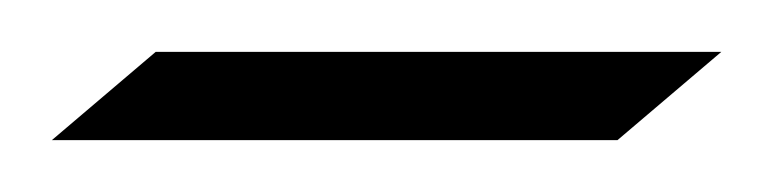

<svg xmlns="http://www.w3.org/2000/svg" viewBox="-20 -523 298 74"><path d="M0 -469 40 -503H258L218 -469Z"/></svg>

Font: Ballet 16pt
Style: Regular
Weight: 400
Designer: Maximiliano R. Sproviero
Foundry: Omnibus-Type
Version: Version 1.100; ttfautohint (v1.8.3)